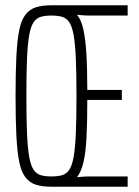

<svg xmlns="http://www.w3.org/2000/svg" viewBox="-20 -708 526 728"><path d="M175 0Q139 0 115 -8Q91 -16 75.5 -37Q60 -58 52.5 -96.5Q45 -135 42 -196Q39 -257 39 -344Q39 -431 42 -492Q45 -553 52.5 -591.5Q60 -630 75.5 -651Q91 -672 115 -680Q139 -688 175 -688H464V-649H314Q306 -649 294 -650Q282 -651 272 -652Q288 -633 296 -597Q304 -561 307.5 -505Q311 -449 311 -367H442V-329H311Q311 -244 308 -186.5Q305 -129 296.5 -93Q288 -57 272 -36Q281 -37 292.5 -38Q304 -39 314 -39H464V0ZM175 -39Q198 -39 214.5 -43.5Q231 -48 242 -63.5Q253 -79 259 -112Q265 -145 267.5 -201Q270 -257 270 -344Q270 -431 267.5 -487Q265 -543 259 -576Q253 -609 242 -624.5Q231 -640 214.5 -644.5Q198 -649 175 -649Q152 -649 135.5 -644.5Q119 -640 108 -624.5Q97 -609 91 -576Q85 -543 82.5 -487Q80 -431 80 -344Q80 -257 82.5 -201Q85 -145 91 -112Q97 -79 108 -63.5Q119 -48 135.5 -43.5Q152 -39 175 -39Z"/></svg>

Font: Saira UltraCondensed ExtraLight
Style: Regular
Weight: 250
Width: 1
Designer: Hector Gatti with collaboration of the Omnibus-Type team
Foundry: Omnibus-Type
Version: Version 1.101